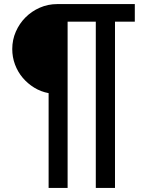

<svg xmlns="http://www.w3.org/2000/svg" viewBox="-20 -720 700 940"><path d="M449 -614H311V200H218V-264Q180 -271 147.5 -291Q115 -311 91 -339.5Q67 -368 53.5 -404Q40 -440 40 -480Q40 -525 57.5 -565Q75 -605 105 -635Q135 -665 175 -682.5Q215 -700 260 -700H640V-614H543V200H449Z"/></svg>

Font: PT Root UI Web Medium
Style: Regular
Weight: 500
Designer: Vitaly Kuzmin
Foundry: ParaType Ltd.
Version: Version 1.001W